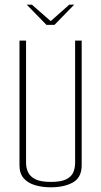

<svg xmlns="http://www.w3.org/2000/svg" viewBox="-20 -793 431 818"><path d="M94 -773H116L196 -703L275 -773H296L212 -687H178ZM196 5Q160 5 129.5 -4Q99 -13 81 -33.5Q63 -54 63 -89V-620H91V-99Q91 -78 99.5 -59.5Q108 -41 130.5 -29.5Q153 -18 196 -18Q241 -18 263 -29.5Q285 -41 292.5 -59.5Q300 -78 300 -99V-620H328V-89Q328 -37 291 -16Q254 5 196 5Z"/></svg>

Font: Smooch Sans ExtraLight
Style: Regular
Weight: 200
Designer: Robert E. Leuschke
Foundry: Robert E. Leuschke
Version: Version 1.010; ttfautohint (v1.8.3)